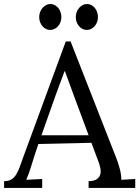

<svg xmlns="http://www.w3.org/2000/svg" viewBox="-26 -923 684 943"><path d="M127.9 -108.9Q124 -97.2 121.1 -87.9Q118.2 -78.6 115.2 -70.8Q112.3 -63 109.4 -55.7Q106.4 -48.3 103 -40L181.2 -43.9V0H-5.9V-33.2Q16.6 -33.2 30.8 -42.2Q44.9 -51.3 54.7 -67.9Q64.5 -84.5 72.5 -107.4Q80.6 -130.4 90.8 -158.2L296.9 -719.2H320.8L543.9 -149.9Q548.3 -139.6 553 -125.2Q557.6 -110.8 561.8 -95.7Q565.9 -80.6 568.1 -65.9Q570.3 -51.3 569.8 -40L638.2 -43.9V0H409.2V-33.2Q437 -33.7 450.2 -43.5Q463.4 -53.2 466.8 -67.4Q470.2 -81.5 466.8 -97.7Q463.4 -113.8 458 -127.9L422.9 -221.7L162.6 -215.8Q151.9 -185.1 143.6 -159.4Q135.3 -133.8 127.9 -108.9ZM249 -460Q226.1 -395.5 208.7 -346.4Q191.4 -297.4 177.7 -258.8H409.2L337.9 -450.2L293 -573.2H291ZM455.1 -838.9Q455.1 -825.7 450.7 -814.2Q446.3 -802.7 438.7 -794.2Q431.2 -785.6 421.1 -780.8Q411.1 -775.9 400.4 -775.9Q389.2 -775.9 379.4 -780.8Q369.6 -785.6 362.3 -794.2Q355 -802.7 350.6 -814.2Q346.2 -825.7 346.2 -838.9Q346.2 -852.1 350.6 -863.8Q355 -875.5 362.8 -884.3Q370.6 -893.1 380.4 -898.2Q390.1 -903.3 401.4 -903.3Q412.6 -903.3 422.4 -898.2Q432.1 -893.1 439.5 -884.3Q446.8 -875.5 450.9 -863.8Q455.1 -852.1 455.1 -838.9ZM275.4 -838.9Q275.4 -825.7 271 -814.2Q266.6 -802.7 259 -794.2Q251.5 -785.6 241.5 -780.8Q231.4 -775.9 220.7 -775.9Q209.5 -775.9 199.7 -780.8Q189.9 -785.6 182.6 -794.2Q175.3 -802.7 170.9 -814.2Q166.5 -825.7 166.5 -838.9Q166.5 -852.1 170.9 -863.8Q175.3 -875.5 183.1 -884.3Q190.9 -893.1 200.7 -898.2Q210.4 -903.3 221.7 -903.3Q232.9 -903.3 242.7 -898.2Q252.4 -893.1 259.8 -884.3Q267.1 -875.5 271.2 -863.8Q275.4 -852.1 275.4 -838.9Z"/></svg>

Font: Lora
Style: Regular
Weight: 400
Designer: Olga Karpushina, Alexei Vanyashin
Foundry: Cyreal (www.cyreal.org, a@cyreal.org)
Version: Version 1.014